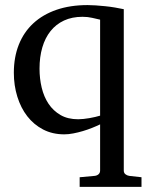

<svg xmlns="http://www.w3.org/2000/svg" viewBox="-20 -514 589 752"><path d="M372.1 -437Q358.4 -439.9 341.1 -444.1Q323.7 -448.2 303.2 -448.2Q262.2 -448.2 230.7 -433.6Q199.2 -418.9 178 -392.3Q156.7 -365.7 145.8 -328.4Q134.8 -291 134.8 -245.1Q134.8 -206.5 143.3 -170.7Q151.9 -134.8 170.2 -107.4Q188.5 -80.1 217 -63.5Q245.6 -46.9 286.1 -46.9Q295.4 -46.9 306.9 -48.1Q318.4 -49.3 330.1 -51.3Q341.8 -53.2 352.8 -55.9Q363.8 -58.6 372.1 -61ZM292 217.8V180.2L351.1 174.8Q359.9 173.8 366 168.5Q372.1 163.1 372.1 153.8V-26.9Q357.9 -20 340.8 -13.2Q323.7 -6.3 304.9 -0.7Q286.1 4.9 267.3 8.5Q248.5 12.2 231.9 12.2Q185.5 12.2 148.9 -6.8Q112.3 -25.9 86.9 -58.6Q61.5 -91.3 47.9 -135.3Q34.2 -179.2 34.2 -229Q34.2 -290 53.7 -339.1Q73.2 -388.2 110.4 -422.6Q147.5 -457 201.2 -475.6Q254.9 -494.1 323.2 -494.1Q336.9 -494.1 355 -492.9Q373 -491.7 392.1 -489.7Q411.1 -487.8 430.2 -484.6Q449.2 -481.4 464.8 -478V153.8Q464.8 163.1 470.9 168.2Q477.1 173.3 485.8 174.8L534.2 180.2V217.8Z"/></svg>

Font: BabelStone Ogham Bound
Style: Italic
Weight: 400
Italic angle: -30°
Designer: Andrew West
Foundry: BabelStone
Version: Version 2.02 March 14, 2022